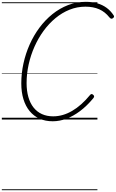

<svg xmlns="http://www.w3.org/2000/svg" viewBox="-20 -1308 1268 2101"><path d="M557 19Q476 19 412.5 -9.5Q349 -38 304.5 -92Q260 -146 236.5 -222.5Q213 -299 213 -396Q213 -505 236.5 -613Q260 -721 304.5 -821Q349 -921 412 -1005.5Q475 -1090 554 -1153.5Q633 -1217 725 -1252.5Q817 -1288 920 -1288Q989 -1288 1045.5 -1271.5Q1102 -1255 1146.5 -1222.5Q1191 -1190 1223 -1141Q1230 -1131 1227.5 -1123Q1225 -1115 1213 -1107Q1202 -1101 1194.5 -1104Q1187 -1107 1177 -1118Q1130 -1178 1065.5 -1206.5Q1001 -1235 915 -1235Q824 -1235 741.5 -1202Q659 -1169 587 -1109.5Q515 -1050 457 -970.5Q399 -891 357.5 -797.5Q316 -704 293.5 -602.5Q271 -501 271 -398Q271 -314 290.5 -246Q310 -178 347.5 -131Q385 -84 439 -59.5Q493 -35 562 -35Q615 -35 667 -50Q719 -65 769.5 -94.5Q820 -124 869 -167.5Q918 -211 965 -268Q973 -278 981.5 -279Q990 -280 1000 -270Q1010 -262 1010 -253Q1010 -244 1000 -232Q930 -148 856 -92.5Q782 -37 707 -9Q632 19 557 19ZM0 763H1046V773H0ZM0 -20H1046V0H0ZM0 -505H1046V-500H0ZM0 -1283H1046V-1273H0Z"/></svg>

Font: Playwrite NL Guides
Style: Regular
Weight: 400
Designer: Veronika Burian, José Scaglione
Foundry: TypeTogether
Version: Version 1.003